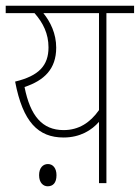

<svg xmlns="http://www.w3.org/2000/svg" viewBox="-20 -642 490 673"><path d="M450 -622H0V-596H101C131 -562 150 -524 150 -476C150 -412 116 -376 33 -356C60 -214 114 -160 203 -160C261 -160 302 -186 327 -215V0H353V-596H450ZM66 -337C135 -360 177 -400 177 -475C177 -524 157 -565 132 -596H327V-256C296 -212 256 -186 203 -186C128 -186 86 -236 66 -337ZM117 -28C117 -1 132 11 147 11C165 11 178 0 178 -28C178 -52 166 -67 148 -67C131 -67 117 -54 117 -28Z"/></svg>

Font: Noto Sans Devanagari Condensed Thin
Style: Regular
Weight: 100
Width: 3
Designer: Jelle Bosma - Monotype Design Team
Foundry: Monotype Imaging Inc.
Version: Version 2.004